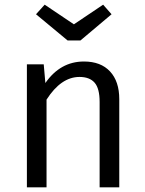

<svg xmlns="http://www.w3.org/2000/svg" viewBox="-20 -801 619 821"><path d="M324 -628H269L134 -740L171 -781L296 -697L421 -781L457 -740ZM339 -538Q411 -538 450.5 -495.5Q490 -453 490 -377V0H406V-365Q406 -423 384.5 -447.5Q363 -472 320 -472Q241 -472 179 -375V0H95V-526H167L174 -446Q238 -538 339 -538Z"/></svg>

Font: FiraGO Book
Style: Regular
Weight: 350
Designer: bBox Type
Foundry: bBox Type GmbH
Version: Version 1.001;PS 001.001;hotconv 1.0.88;makeotf.lib2.5.64775